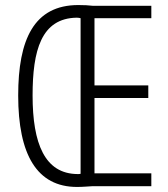

<svg xmlns="http://www.w3.org/2000/svg" viewBox="-20 -737 665 760"><path d="M290 -717C114 -717 52 -580 52 -359C52 -125 126 3 285 3C308 3 327 1 346 0H579V-51H354V-349H567V-399H354V-665H579V-714H348C330 -716 315 -717 290 -717ZM284 -667C290 -667 295 -666 299 -665V-49C295 -48 292 -48 287 -48C157 -49 109 -169 109 -359C109 -537 143 -665 284 -667Z"/></svg>

Font: Noto Sans Thai Looped ExtraCondensed Light
Style: Regular
Weight: 300
Width: 2
Designer: Sasikarn Vongin, Ben Mitchell
Foundry: The Fontpad Ltd
Version: Version 1.001